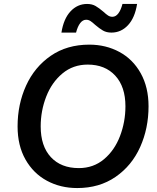

<svg xmlns="http://www.w3.org/2000/svg" viewBox="-20 -941 794 972"><path d="M674 -921Q663 -851 628 -813.5Q593 -776 544 -776Q519 -776 501 -786.5Q483 -797 462 -815Q448 -828 438 -834.5Q428 -841 416 -841Q399 -841 386 -824Q373 -807 365 -776H291Q302 -846 337 -883.5Q372 -921 421 -921Q446 -921 464 -910.5Q482 -900 503 -882Q517 -869 527 -862.5Q537 -856 549 -856Q566 -856 579 -873Q592 -890 600 -921ZM69 -301Q69 -413 112 -507.5Q155 -602 237 -658.5Q319 -715 432 -715Q516 -715 584.5 -678Q653 -641 692.5 -570Q732 -499 732 -403Q732 -291 689.5 -196.5Q647 -102 565 -45.5Q483 11 371 11Q286 11 217.5 -26Q149 -63 109 -133.5Q69 -204 69 -301ZM615 -403Q615 -502 563.5 -558Q512 -614 424 -614Q350 -614 296 -569Q242 -524 214 -452Q186 -380 186 -301Q186 -201 237.5 -145.5Q289 -90 379 -90Q453 -90 506.5 -135Q560 -180 587.5 -252Q615 -324 615 -403Z"/></svg>

Font: CBA Beacon Sans Bold
Style: Italic
Weight: 700
Italic angle: -13°
Designer: Wei Huang
Foundry: Wei Huang
Version: Version 1.002